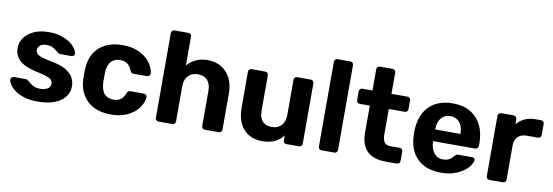

<svg xmlns="http://www.w3.org/2000/svg" viewBox="-54 -1087 4244 1473"><g transform="rotate(10 2067.5 -350.0)"><path d="M268 10Q206 10 161.5 -4.5Q117 -19 89.5 -40Q62 -61 48.5 -82.5Q35 -104 34 -119Q33 -130 41 -137Q49 -144 57 -144H154Q157 -144 160 -143Q163 -142 166 -138Q179 -129 193 -117.5Q207 -106 225.5 -98Q244 -90 272 -90Q305 -90 328 -103.5Q351 -117 351 -142Q351 -160 340.5 -172Q330 -184 301 -194Q272 -204 215 -216Q161 -228 123 -248Q85 -268 66 -298.5Q47 -329 47 -372Q47 -411 71.5 -447Q96 -483 144 -506.5Q192 -530 264 -530Q319 -530 360.5 -516.5Q402 -503 430 -482.5Q458 -462 472.5 -440.5Q487 -419 488 -403Q489 -393 482 -386Q475 -379 466 -379H377Q372 -379 368 -380.5Q364 -382 361 -385Q349 -393 336.5 -403.5Q324 -414 307 -422Q290 -430 263 -430Q230 -430 212.5 -415.5Q195 -401 195 -379Q195 -365 204 -353Q213 -341 241 -331Q269 -321 326 -310Q394 -298 434 -274Q474 -250 491.5 -218.5Q509 -187 509 -151Q509 -104 481 -67.5Q453 -31 399.5 -10.5Q346 10 268 10Z M836 10Q763 10 707.5 -17Q652 -44 620 -95.5Q588 -147 585 -219Q584 -235 584 -259.5Q584 -284 585 -300Q588 -373 619.5 -424.5Q651 -476 707 -503Q763 -530 836 -530Q903 -530 950 -511.5Q997 -493 1027 -465Q1057 -437 1071.5 -406.5Q1086 -376 1087 -353Q1088 -343 1080.5 -335.5Q1073 -328 1063 -328H956Q946 -328 940.5 -333.5Q935 -339 930 -349Q916 -384 894 -399Q872 -414 839 -414Q794 -414 768 -385Q742 -356 740 -295Q739 -256 740 -224Q743 -162 768.5 -134Q794 -106 839 -106Q874 -106 895 -121Q916 -136 930 -171Q934 -181 940 -186.5Q946 -192 956 -192H1063Q1073 -192 1080.5 -184.5Q1088 -177 1087 -167Q1086 -150 1077.5 -127Q1069 -104 1050.5 -80Q1032 -56 1003 -35.5Q974 -15 932.5 -2.5Q891 10 836 10Z M1210 0Q1199 0 1192 -7Q1185 -14 1185 -25V-685Q1185 -696 1192 -703Q1199 -710 1210 -710H1318Q1328 -710 1335 -703Q1342 -696 1342 -685V-460Q1369 -492 1408 -511Q1447 -530 1502 -530Q1561 -530 1606.5 -503.5Q1652 -477 1678 -426.5Q1704 -376 1704 -304V-25Q1704 -14 1697 -7Q1690 0 1679 0H1570Q1560 0 1553 -7Q1546 -14 1546 -25V-298Q1546 -351 1520 -380.5Q1494 -410 1446 -410Q1399 -410 1370.5 -380.5Q1342 -351 1342 -298V-25Q1342 -14 1335 -7Q1328 0 1318 0Z M2015 10Q1957 10 1912.5 -16.5Q1868 -43 1843.5 -93.5Q1819 -144 1819 -216V-495Q1819 -506 1826 -513Q1833 -520 1843 -520H1949Q1960 -520 1967 -513Q1974 -506 1974 -495V-222Q1974 -110 2072 -110Q2119 -110 2146.5 -139.5Q2174 -169 2174 -222V-495Q2174 -506 2181 -513Q2188 -520 2199 -520H2305Q2315 -520 2322 -513Q2329 -506 2329 -495V-25Q2329 -14 2322 -7Q2315 0 2305 0H2207Q2196 0 2189 -7Q2182 -14 2182 -25V-64Q2156 -28 2115 -9Q2074 10 2015 10Z M2480 0Q2469 0 2462 -7Q2455 -14 2455 -25V-685Q2455 -696 2462 -703Q2469 -710 2480 -710H2580Q2590 -710 2597 -703Q2604 -696 2604 -685V-25Q2604 -14 2597 -7Q2590 0 2580 0Z M2980 0Q2918 0 2874 -20.5Q2830 -41 2807.5 -84Q2785 -127 2785 -192V-402H2707Q2696 -402 2689 -409Q2682 -416 2682 -427V-495Q2682 -506 2689 -513Q2696 -520 2707 -520H2785V-685Q2785 -696 2792.5 -703Q2800 -710 2810 -710H2908Q2919 -710 2926 -703Q2933 -696 2933 -685V-520H3058Q3068 -520 3075 -513Q3082 -506 3082 -495V-427Q3082 -416 3075 -409Q3068 -402 3058 -402H2933V-204Q2933 -166 2946.5 -144.5Q2960 -123 2994 -123H3067Q3077 -123 3084 -116Q3091 -109 3091 -99V-25Q3091 -14 3084 -7Q3077 0 3067 0Z M3410 10Q3295 10 3227.5 -54Q3160 -118 3156 -240Q3156 -248 3156 -261.5Q3156 -275 3156 -283Q3160 -360 3191 -415.5Q3222 -471 3278 -500.5Q3334 -530 3409 -530Q3493 -530 3549.5 -495.5Q3606 -461 3634.5 -401.5Q3663 -342 3663 -265V-242Q3663 -232 3655.5 -225Q3648 -218 3638 -218H3311Q3311 -217 3311 -214.5Q3311 -212 3311 -210Q3312 -178 3323.5 -151.5Q3335 -125 3356.5 -109Q3378 -93 3408 -93Q3433 -93 3449 -100Q3465 -107 3475.5 -117Q3486 -127 3491 -134Q3500 -144 3505.5 -146.5Q3511 -149 3523 -149H3627Q3637 -149 3643.5 -143.5Q3650 -138 3649 -128Q3648 -112 3632.5 -88.5Q3617 -65 3587 -42.5Q3557 -20 3512.5 -5Q3468 10 3410 10ZM3311 -309H3507V-311Q3507 -347 3495.5 -373.5Q3484 -400 3462 -415Q3440 -430 3409 -430Q3378 -430 3356 -415Q3334 -400 3322.5 -373.5Q3311 -347 3311 -311Z M3787 0Q3777 0 3770 -7Q3763 -14 3763 -25V-495Q3763 -505 3770 -512.5Q3777 -520 3787 -520H3885Q3895 -520 3902.5 -512.5Q3910 -505 3910 -495V-455Q3935 -486 3971.5 -503Q4008 -520 4056 -520H4099Q4109 -520 4116 -513Q4123 -506 4123 -495V-409Q4123 -398 4116 -391Q4109 -384 4099 -384H4011Q3967 -384 3942 -359.5Q3917 -335 3917 -290V-25Q3917 -14 3910 -7Q3903 0 3892 0Z"/></g></svg>

Font: Rubik SemiBold
Style: Regular
Weight: 600
Designer: Hubert and Fischer
Foundry: Hubert and Fischer
Version: Version 2.300;gftools[0.9.30]